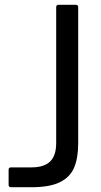

<svg xmlns="http://www.w3.org/2000/svg" viewBox="-20 -783 423 803"><path d="M26 0Q16 0 16 -10V-73Q16 -83 26 -83H112Q164 -83 189.5 -107.5Q215 -132 215 -185V-753Q215 -763 225 -763H297Q307 -763 307 -753V-184Q307 -122 290 -82Q273 -42 230.5 -21Q188 0 112 0Z"/></svg>

Font: Open Sauce Two
Style: Regular
Weight: 400
Designer: Alfredo Marco Pradil
Foundry: Creative Sauce Fz LLC
Version: Version 1.477